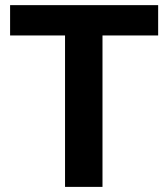

<svg xmlns="http://www.w3.org/2000/svg" viewBox="-20 -731 659 751"><path d="M598.6 -592.3H380.9V0H234.4V-592.3H19.5V-710.9H598.6Z"/></svg>

Font: RobotoDraft
Style: Bold
Weight: 700
Version: Version 2.001150; 2014